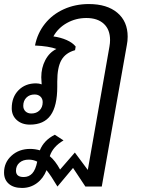

<svg xmlns="http://www.w3.org/2000/svg" viewBox="-65 -606 697 949"><path d="M566 -425Q566 -403 562 -384L438 316H357L296 224L219 316Q187 262 165 235Q149 276 117 299.5Q85 323 44 323Q2 323 -21.5 302.5Q-45 282 -45 247Q-45 197 -8 163.5Q29 130 84 130Q108 130 132 137Q152 87 206 60L249 88Q196 119 181 166Q208 188 232 232L305 148L369 234L476 -376Q479 -393 479 -408Q479 -460 448 -488.5Q417 -517 362 -517Q310 -517 266 -492.5Q222 -468 199 -426Q235 -421 264.5 -408Q294 -395 309 -376L306 -358Q259 -345 238.5 -309Q218 -273 218 -203V-177Q218 -82 185 -36Q152 10 83 10Q43 10 18 -12.5Q-7 -35 -7 -71Q-7 -126 26.5 -160Q60 -194 113 -194Q128 -194 141 -189Q139 -215 139 -224Q139 -271 159 -309Q179 -347 214 -364Q176 -378 108 -381Q120 -442 157 -488.5Q194 -535 250.5 -560.5Q307 -586 374 -586Q464 -586 515 -543Q566 -500 566 -425ZM146 -101Q146 -118 135 -128.5Q124 -139 106 -139Q81 -139 65.5 -123.5Q50 -108 50 -83Q50 -66 61 -55.5Q72 -45 90 -45Q115 -45 130.5 -60.5Q146 -76 146 -101ZM119 193Q100 183 77 183Q49 183 31.5 198Q14 213 14 238Q14 269 52 269Q78 269 94.5 251Q111 233 119 193Z"/></svg>

Font: Sarabun
Style: Italic
Weight: 400
Italic angle: -10°
Designer: Suppakit Chalermlarp | Katatrad Co.,Ltd.
Foundry: Cadson Demak Co.,Ltd.
Version: Version 1.000; ttfautohint (v1.6)